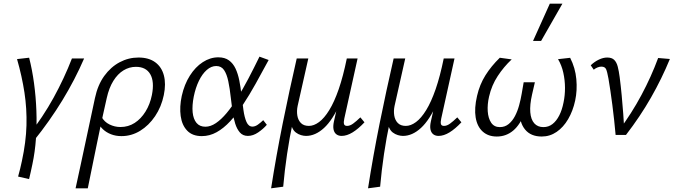

<svg xmlns="http://www.w3.org/2000/svg" viewBox="-20 -731 3648 1040"><path d="M162.9 31.9 133.9 3.4Q212.8 -97.3 270.4 -202Q328 -306.8 369.6 -414.2H435.6Q386 -299.4 318 -187.8Q249.9 -76.2 162.9 31.9ZM137.5 239 78 225.4Q84 203.4 89.3 182.4Q94.5 161.4 98.5 141.8Q120.9 38.5 123.4 -52Q125.8 -142.5 112.4 -230Q99 -317.6 72.3 -410.9L137.8 -418.4Q154.4 -353.6 164.3 -280.3Q174.3 -206.9 177.1 -131Q180 -55.1 174.8 18.7Q169.6 92.5 155.5 158.5Q150.9 180.8 146.5 200.5Q142 220.2 137.5 239Z M389.4 289Q403.4 225.5 416.2 165.5Q429 105.5 441.8 46Q454.5 -13.4 467.5 -74.2Q480.5 -135 494.3 -199.7Q509.4 -270.7 544.6 -319.5Q579.9 -368.2 628 -393.8Q676.2 -419.4 730.2 -419.4Q785.6 -419.4 820.6 -393.9Q855.6 -368.4 867.7 -322.5Q879.8 -276.7 867.3 -216.1Q854.2 -152.3 820.2 -101.8Q786.2 -51.4 739.2 -22.5Q692.2 6.3 638.1 6.3Q607 6.3 581.4 -3.7Q555.8 -13.6 537.6 -30.8Q519.5 -48 510.4 -69.6L529.9 -98.4Q545 -70.4 573.4 -56.7Q601.7 -43 632.5 -43Q675 -43 709.4 -65.1Q743.8 -87.3 768.1 -126.5Q792.5 -165.6 802.8 -216.5Q817.1 -288.9 794 -329Q770.8 -369 716.2 -369Q680.5 -369 649 -349.9Q617.5 -330.7 594 -293Q570.5 -255.4 558.2 -200Q546.2 -146.6 537.6 -107.7Q529 -68.8 521.6 -33.1Q514.2 2.6 505.4 44.7Q496.6 86.8 484.8 145.2Q472.9 203.5 455.5 289Z M1073 6.3Q1022.4 6.3 994 -23.3Q965.5 -52.8 958.7 -102.6Q951.8 -152.5 964.5 -211.5Q978.6 -274.3 1008.4 -321.2Q1038.1 -368.2 1078.4 -394.3Q1118.6 -420.5 1162.5 -420.5Q1197.9 -420.5 1220.4 -403.9Q1242.8 -387.4 1255.9 -359.4Q1268.9 -331.4 1276.1 -295.5Q1283.3 -259.7 1287.7 -220.2Q1293.2 -175.5 1298.6 -135.3Q1304.1 -95.2 1315.2 -70.2Q1326.4 -45.2 1347.3 -45.2Q1361.7 -45.2 1376.5 -55.6Q1391.2 -66 1405.8 -80.1L1425.3 -55Q1406.3 -32.8 1378.5 -13.8Q1350.6 5.2 1322.7 5.2Q1295.8 5.2 1279.5 -13.3Q1263.3 -31.8 1253.9 -61.8Q1244.5 -91.8 1239.4 -128.1Q1234.4 -164.4 1230.4 -200Q1224.9 -251.7 1216.6 -290.7Q1208.4 -329.7 1193.6 -351.5Q1178.8 -373.4 1151.1 -373.4Q1124.3 -373.4 1099.9 -352Q1075.5 -330.5 1057.4 -293.2Q1039.3 -255.9 1029.5 -207.8Q1020 -159.5 1023.5 -122.9Q1027.1 -86.2 1044.3 -65.4Q1061.5 -44.6 1092.6 -44.6Q1120.5 -44.6 1149.3 -64Q1178.1 -83.4 1207.3 -118.2Q1236.5 -153 1266 -200.7Q1295.5 -248.5 1325.4 -305.2Q1355.2 -362 1385.5 -424.2L1435.2 -406Q1398.9 -338.7 1364.7 -277.3Q1330.5 -215.8 1296.1 -163.9Q1261.7 -111.9 1226.6 -74Q1191.5 -36 1153.4 -14.9Q1115.3 6.3 1073 6.3Z M1448.5 289Q1475.8 113.9 1511.4 -62.8Q1547 -239.5 1587.2 -414.2H1650L1592.2 -157.2Q1586.5 -130.2 1590.5 -105.3Q1594.5 -80.5 1609.8 -64.7Q1625.2 -49 1653.1 -49Q1680 -49 1708.2 -69.8Q1736.4 -90.5 1763.5 -134.6Q1790.7 -178.7 1814.8 -248.2Q1838.8 -317.7 1858.5 -414.2H1895.2Q1864.6 -266.7 1823.5 -174.1Q1782.5 -81.5 1735.4 -38.1Q1688.3 5.2 1637.7 5.2Q1625.4 5.2 1610.4 0.9Q1595.5 -3.5 1582.4 -13.4Q1569.4 -23.4 1562.3 -40.8Q1555.2 -58.2 1557.6 -83.9L1566.4 -70.7Q1548.3 13.7 1535 103.2Q1521.7 192.6 1514 280.3ZM1830.5 5.2Q1813.7 5.2 1802.1 -3.5Q1790.5 -12.3 1786.8 -29.5Q1783.1 -46.7 1788.7 -72.5L1865.5 -414.2H1916.9L1845 -89Q1840.5 -68.6 1843.5 -58.8Q1846.5 -49 1860 -49Q1875.7 -49 1892.7 -61.4Q1909.7 -73.8 1932 -95.3L1954.2 -68.5Q1921.2 -33.2 1890 -14Q1858.7 5.2 1830.5 5.2Z M1973.5 289Q2000.8 113.9 2036.4 -62.8Q2072 -239.5 2112.2 -414.2H2175L2117.2 -157.2Q2111.5 -130.2 2115.5 -105.3Q2119.5 -80.5 2134.8 -64.7Q2150.2 -49 2178.1 -49Q2205 -49 2233.2 -69.8Q2261.4 -90.5 2288.5 -134.6Q2315.7 -178.7 2339.8 -248.2Q2363.8 -317.7 2383.5 -414.2H2420.2Q2389.6 -266.7 2348.5 -174.1Q2307.5 -81.5 2260.4 -38.1Q2213.3 5.2 2162.7 5.2Q2150.4 5.2 2135.4 0.9Q2120.5 -3.5 2107.4 -13.4Q2094.4 -23.4 2087.3 -40.8Q2080.2 -58.2 2082.6 -83.9L2091.4 -70.7Q2073.3 13.7 2060 103.2Q2046.7 192.6 2039 280.3ZM2355.5 5.2Q2338.7 5.2 2327.1 -3.5Q2315.5 -12.3 2311.8 -29.5Q2308.1 -46.7 2313.7 -72.5L2390.5 -414.2H2441.9L2370 -89Q2365.5 -68.6 2368.5 -58.8Q2371.5 -49 2385 -49Q2400.7 -49 2417.7 -61.4Q2434.7 -73.8 2457 -95.3L2479.2 -68.5Q2446.2 -33.2 2415 -14Q2383.7 5.2 2355.5 5.2Z M2670.9 8.5Q2624.4 8.5 2594.6 -18.4Q2564.8 -45.3 2556.5 -94.7Q2548.3 -144.1 2564 -211.5Q2578 -272.9 2609.4 -323Q2640.8 -373 2687.3 -418.2L2751.7 -409.3Q2708.9 -369.2 2676 -319.1Q2643.1 -269.1 2629.1 -207.9Q2619.4 -166 2621.9 -128Q2624.5 -90.1 2640.6 -66.3Q2656.7 -42.5 2687.4 -42.5Q2714.9 -42.5 2735.1 -59Q2755.4 -75.5 2769.4 -102.2Q2783.4 -128.9 2792 -160.8Q2800.7 -192.7 2805.7 -222.5L2816.6 -285.5H2877.3L2862.1 -219.5Q2849.1 -162.3 2852.4 -123Q2855.6 -83.7 2873.9 -63.1Q2892.2 -42.5 2923.4 -42.5Q2951.3 -42.5 2972.6 -59Q2994 -75.6 3009.3 -105.6Q3024.6 -135.5 3032.5 -176.1Q3040.5 -214.1 3040.4 -255.4Q3040.2 -296.7 3031.3 -337Q3022.5 -377.2 3002.7 -410.5L3068.3 -417.9Q3096.3 -363.2 3101.8 -302.3Q3107.4 -241.4 3095.5 -186.2Q3083.3 -129.8 3057.4 -85.6Q3031.5 -41.4 2995 -16.5Q2958.5 8.5 2914.4 8.5Q2855 8.5 2824 -29.6Q2793 -67.6 2795.8 -128.3L2823.4 -122.8Q2798.5 -56.2 2760.1 -23.9Q2721.7 8.5 2670.9 8.5ZM2867.2 -509.1 2958.1 -711H3026.3L2910.9 -509.1Z M3314.6 0Q3311.2 -38 3306.7 -79.8Q3302.2 -121.5 3296.9 -162.5Q3291.6 -203.5 3286.2 -240Q3280.7 -276.6 3275.9 -304.8Q3269.2 -342.6 3262.9 -356.4Q3256.5 -370.1 3237.5 -370.1Q3227.5 -370.1 3216.5 -365.7Q3205.4 -361.3 3196.1 -353.5L3179.8 -377.4Q3200.5 -397.1 3224 -408.2Q3247.4 -419.4 3269 -419.4Q3294 -419.4 3307 -406.6Q3319.9 -393.9 3326.1 -370Q3332.3 -346.1 3336.6 -312.8Q3342.9 -263.9 3347.5 -214.5Q3352 -165.1 3355.8 -115.7Q3359.5 -66.3 3361.3 -17.4L3330.9 -22.3Q3401.8 -117.5 3454.6 -216.5Q3507.5 -315.4 3545 -416.9L3608.5 -411.5Q3564.9 -305.2 3506.1 -202.3Q3447.4 -99.5 3370.6 0Z"/></svg>

Font: Ysabeau
Style: Bold Italic
Weight: 700
Italic angle: -12°
Designer: Christian Thalmann (Catharsis Fonts)
Version: Version 2.002